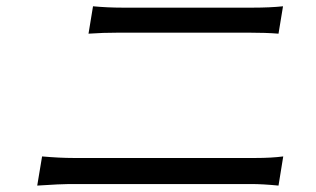

<svg xmlns="http://www.w3.org/2000/svg" viewBox="-20 -642 996 605"><path d="M97.3 -57.2 112.6 -149.1Q168 -144.2 212 -144.2H784.8Q835.9 -144.2 872.5 -149.1L857.6 -57.2Q807.9 -62.1 771.3 -62.1H198.2Q172.6 -62.1 97.3 -57.2ZM258.9 -535.9 273.1 -622.2Q318.9 -617.9 366.5 -617.9H776.3Q831 -617.9 871.8 -622.2L857.6 -535.9Q817.8 -539.1 763.1 -539.1H354.4Q304 -539.1 258.9 -535.9Z"/></svg>

Font: Karasuma Gothic
Style: Italic
Weight: 400
Italic angle: -9.39999°
Designer: Rasmus Andersson / Ryoko Nishizuka
Foundry: Genbu
Version: Version 1.00